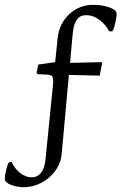

<svg xmlns="http://www.w3.org/2000/svg" viewBox="-80 -618 504 797"><path d="M76 -310 72 -316 79 -350 149 -360 159 -457Q165 -519 207 -558.5Q249 -598 307 -598Q343 -598 373.5 -587.5Q404 -577 404 -562Q404 -546 398 -520.5Q392 -495 386 -488H373Q360 -515 333.5 -535Q307 -555 278 -555Q252 -555 240 -537.5Q228 -520 224.5 -497.5Q221 -475 217 -426L211 -357L341 -360L344 -357L334 -304L206 -307L176 21Q172 61 148.5 92.5Q125 124 90.5 141.5Q56 159 19 159Q-11 159 -35.5 149Q-60 139 -60 125Q-60 110 -54 85.5Q-48 61 -42 55H-31Q-20 81 3 99.5Q26 118 52 118Q75 118 90 99.5Q105 81 109 43L141 -276Q141 -293 137.5 -299.5Q134 -306 122 -307.5Q110 -309 76 -310Z"/></svg>

Font: Alegreya SC
Style: Italic
Weight: 400
Italic angle: -7°
Designer: Juan Pablo del Peral
Foundry: Huerta Tipografica
Version: Version 2.007; ttfautohint (v1.6)